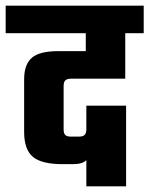

<svg xmlns="http://www.w3.org/2000/svg" viewBox="-50 -656 526 676"><path d="M391 -379H201Q187 -379 180.5 -373.5Q174 -368 174 -353V-201Q174 -186 180 -180.5Q186 -175 200 -175H228Q242 -175 248 -181Q254 -187 254 -202V-284H394V0H254V-92Q240 -78 207 -78H171Q96 -78 65.5 -104Q35 -130 35 -191V-377Q35 -429 62 -452.5Q89 -476 156 -476H252V-539H-30V-636H456V-539H391Z"/></svg>

Font: Teko Semibold
Style: Regular
Weight: 600
Designer: Manushi Parikh, Jonny Pinhorn
Foundry: Indian Type Foundry
Version: Version 1.105;PS 1.0;hotconv 1.0.78;makeotf.lib2.5.61930; tt